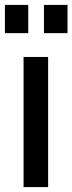

<svg xmlns="http://www.w3.org/2000/svg" viewBox="-24 -762 295 782"><path d="M172 -530H72V0H172ZM91 -742H-4V-627H91ZM251 -742H155V-627H251Z"/></svg>

Font: Bisquit Text
Style: Regular
Weight: 400
Version: Version 1.004;Glyphs 3.2.3 (3260)